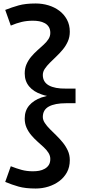

<svg xmlns="http://www.w3.org/2000/svg" viewBox="-20 -892 524 1103"><path d="M185 191Q126 191 87 180Q48 169 10 153L42 63Q75 76 104.5 84Q134 92 169 92Q188 92 205 89Q222 86 237 77.5Q252 69 260.5 55.5Q269 42 269 21Q269 3 258.5 -14Q248 -31 231 -46.5Q214 -62 195 -79Q176 -96 159.5 -115.5Q143 -135 132.5 -158.5Q122 -182 122 -211Q122 -256 147.5 -286Q173 -316 218 -332Q233 -337 250 -341Q233 -344 218 -350Q173 -365 147.5 -395.5Q122 -426 122 -470Q122 -500 132.5 -523.5Q143 -547 159.5 -566.5Q176 -586 195 -603Q214 -620 231 -635.5Q248 -651 258.5 -667.5Q269 -684 269 -703Q269 -723 260.5 -737Q252 -751 237 -759Q222 -767 205 -770Q188 -773 169 -773Q134 -773 104.5 -766Q75 -759 42 -745L10 -835Q48 -850 87 -861Q126 -872 185 -872Q223 -872 258 -861.5Q293 -851 320.5 -830.5Q348 -810 364.5 -779.5Q381 -749 381 -710Q381 -679 369.5 -653.5Q358 -628 340.5 -607Q323 -586 303.5 -567.5Q284 -549 266.5 -531.5Q249 -514 237.5 -497Q226 -480 226 -461Q226 -421 260.5 -401.5Q295 -382 360 -383H414V-299H360Q295 -299 260.5 -280Q226 -261 226 -220Q226 -203 237.5 -185.5Q249 -168 266.5 -150.5Q284 -133 303.5 -114Q323 -95 340.5 -73.5Q358 -52 369.5 -27Q381 -2 381 28Q381 68 364.5 98Q348 128 320.5 148.5Q293 169 258 180Q223 191 185 191Z"/></svg>

Font: BioRhyme ExtraBold SemiBold
Style: Regular
Weight: 600
Version: Version 1.600;gftools[0.9.33]